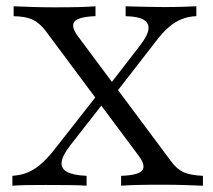

<svg xmlns="http://www.w3.org/2000/svg" viewBox="-20 -591 678 611"><path d="M365.3 0V-31.5Q417.7 -33.1 431.5 -47.6Q445.2 -62.1 422.6 -93.5L125.8 -491.9Q105.6 -518.5 83.9 -528.6Q62.1 -538.7 23.4 -539.5V-571Q45.2 -570.2 78.6 -569Q112.1 -567.7 152.4 -567.7Q200.8 -567.7 232.7 -568.5Q264.5 -569.4 283.9 -571V-539.5Q232.3 -537.9 218.1 -523.4Q204 -508.9 226.6 -477.4L523.4 -79Q542.7 -52.4 564.9 -42.7Q587.1 -33.1 625.8 -31.5V0Q604.8 -0.8 571.4 -2Q537.9 -3.2 497.6 -3.2Q448.4 -3.2 416.5 -2.4Q384.7 -1.6 365.3 0ZM19.4 0V-31.5Q44.4 -33.1 65.3 -41.1Q86.3 -49.2 106.9 -66.1Q127.4 -83.1 150.8 -112.1L294.4 -295.2L316.9 -273.4L204 -129Q179 -96.8 176.2 -75.8Q173.4 -54.8 193.5 -44Q213.7 -33.1 255.6 -31.5V0Q236.3 -1.6 202.4 -2Q168.5 -2.4 126.6 -2.4Q92.7 -2.4 66.1 -2Q39.5 -1.6 19.4 0ZM341.1 -285.5 314.5 -302.4 426.6 -447.6Q450 -478.2 452.4 -498Q454.8 -517.7 437.1 -528.2Q419.4 -538.7 379.8 -539.5V-571Q411.3 -570.2 440.7 -569.4Q470.2 -568.5 500.8 -568.5Q533.9 -568.5 559.7 -569.4Q585.5 -570.2 604.8 -571V-539.5Q579.8 -538.7 558.5 -530.2Q537.1 -521.8 516.9 -504.4Q496.8 -487.1 475 -458.1Z"/></svg>

Font: Playfair 12pt Light
Style: Regular
Weight: 300
Designer: Claus Eggers Sørensen
Foundry: Claus Eggers Sørensen
Version: Version 2.000;gftools[0.9.28]